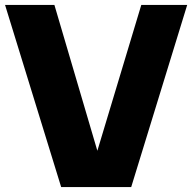

<svg xmlns="http://www.w3.org/2000/svg" viewBox="-22 -760 780 780"><path d="M226.5 0 -1.5 -740H199L373.5 -147.5L552 -740H738.5L511 0Z"/></svg>

Font: Encode Sans XBd
Style: Regular
Weight: 800
Designer: Multiple Designers
Foundry: Impallari Type
Version: Version 3.002; ttfautohint (v1.8.3) -l 8 -r 50 -G 200 -x 14 